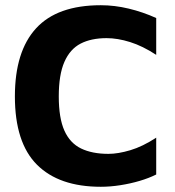

<svg xmlns="http://www.w3.org/2000/svg" viewBox="-20 -702 670 735"><path d="M366 13Q206 13 121.5 -71.5Q37 -156 37 -333Q37 -505 118 -593.5Q199 -682 366 -682Q419 -682 473 -669Q527 -656 578 -633V-492Q526 -526 478 -541Q430 -556 388 -556Q329 -556 288.5 -535Q248 -514 226.5 -465Q205 -416 205 -333Q205 -250 226.5 -202Q248 -154 290.5 -133.5Q333 -113 395 -113Q432 -113 479 -127Q526 -141 578 -175V-34Q550 -20 514.5 -9.5Q479 1 440.5 7Q402 13 366 13Z"/></svg>

Font: Maven Pro
Style: Bold
Weight: 700
Designer: Joe Prince
Foundry: Joe Prince
Version: Version 2.103